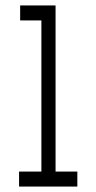

<svg xmlns="http://www.w3.org/2000/svg" viewBox="-20 -685 353 705"><path d="M50 0V-55H132V-610H54V-665H184V-55H264V0Z"/></svg>

Font: Inconsolata ExtraCondensed Thin
Style: Regular
Weight: 100
Width: 2
Monospace: yes
Designer: Raph Levien, Cyreal, Brenton Simpson
Foundry: Raph Levien, Cyreal, Google
Version: Version 3.100; ttfautohint (v1.8.4.7-5d5b)